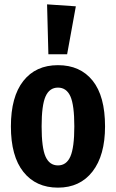

<svg xmlns="http://www.w3.org/2000/svg" viewBox="-20 -845 532 881"><path d="M462 -265Q462 -132 404.5 -58Q347 16 246 16Q145 16 87.5 -56Q30 -128 30 -265Q30 -401 87 -473.5Q144 -546 246 -546Q348 -546 405 -475Q462 -404 462 -265ZM171 -265Q171 -167 189 -126.5Q207 -86 246 -86Q285 -86 303 -127Q321 -168 321 -265Q321 -363 303 -403Q285 -443 246 -443Q207 -443 189 -402.5Q171 -362 171 -265ZM196 -825 328 -816 288 -596H202Z"/></svg>

Font: Fira Sans Extra Condensed SemiBold
Style: Regular
Weight: 600
Width: 1
Designer: Carrois Corporate & Edenspiekermann AG
Foundry: Carrois Corporate GbR & Edenspiekermann AG
Version: Version 4.203